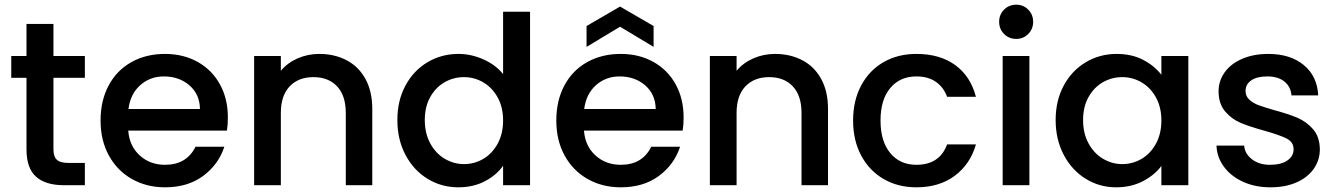

<svg xmlns="http://www.w3.org/2000/svg" viewBox="-20 -790 5698 819"><path d="M208 -458V-153Q208 -122 222.5 -108.5Q237 -95 272 -95H342V0H252Q175 0 134 -36Q93 -72 93 -153V-458H28V-551H93V-688H208V-551H342V-458Z M952 -289Q952 -258 948 -233H527Q532 -167 576 -127Q620 -87 684 -87Q776 -87 814 -164H937Q912 -88 846.5 -39.5Q781 9 684 9Q605 9 542.5 -26.5Q480 -62 444.5 -126.5Q409 -191 409 -276Q409 -361 443.5 -425.5Q478 -490 540.5 -525Q603 -560 684 -560Q762 -560 823 -526Q884 -492 918 -430.5Q952 -369 952 -289ZM833 -325Q832 -388 788 -426Q744 -464 679 -464Q620 -464 578 -426.5Q536 -389 528 -325Z M1342 -560Q1407 -560 1458.5 -533Q1510 -506 1539 -453Q1568 -400 1568 -325V0H1455V-308Q1455 -382 1418 -421.5Q1381 -461 1317 -461Q1253 -461 1215.5 -421.5Q1178 -382 1178 -308V0H1064V-551H1178V-488Q1206 -522 1249.5 -541Q1293 -560 1342 -560Z M1675 -278Q1675 -361 1709.5 -425Q1744 -489 1803.5 -524.5Q1863 -560 1936 -560Q1990 -560 2042.5 -536.5Q2095 -513 2126 -474V-740H2241V0H2126V-83Q2098 -43 2048.5 -17Q1999 9 1935 9Q1863 9 1803.5 -27.5Q1744 -64 1709.5 -129.5Q1675 -195 1675 -278ZM2126 -276Q2126 -333 2102.5 -375Q2079 -417 2041 -439Q2003 -461 1959 -461Q1915 -461 1877 -439.5Q1839 -418 1815.5 -376.5Q1792 -335 1792 -278Q1792 -221 1815.5 -178Q1839 -135 1877.5 -112.5Q1916 -90 1959 -90Q2003 -90 2041 -112Q2079 -134 2102.5 -176.5Q2126 -219 2126 -276Z M2896 -289Q2896 -258 2892 -233H2471Q2476 -167 2520 -127Q2564 -87 2628 -87Q2720 -87 2758 -164H2881Q2856 -88 2790.5 -39.5Q2725 9 2628 9Q2549 9 2486.5 -26.5Q2424 -62 2388.5 -126.5Q2353 -191 2353 -276Q2353 -361 2387.5 -425.5Q2422 -490 2484.5 -525Q2547 -560 2628 -560Q2706 -560 2767 -526Q2828 -492 2862 -430.5Q2896 -369 2896 -289ZM2777 -325Q2776 -388 2732 -426Q2688 -464 2623 -464Q2564 -464 2522 -426.5Q2480 -389 2472 -325ZM2625 -676 2482 -590V-679L2625 -762L2768 -679V-590Z M3286 -560Q3351 -560 3402.5 -533Q3454 -506 3483 -453Q3512 -400 3512 -325V0H3399V-308Q3399 -382 3362 -421.5Q3325 -461 3261 -461Q3197 -461 3159.5 -421.5Q3122 -382 3122 -308V0H3008V-551H3122V-488Q3150 -522 3193.5 -541Q3237 -560 3286 -560Z M3619 -276Q3619 -361 3653.5 -425.5Q3688 -490 3749 -525Q3810 -560 3889 -560Q3989 -560 4054.5 -512.5Q4120 -465 4143 -377H4020Q4005 -418 3972 -441Q3939 -464 3889 -464Q3819 -464 3777.5 -414.5Q3736 -365 3736 -276Q3736 -187 3777.5 -137Q3819 -87 3889 -87Q3988 -87 4020 -174H4143Q4119 -90 4053 -40.5Q3987 9 3889 9Q3810 9 3749 -26.5Q3688 -62 3653.5 -126.5Q3619 -191 3619 -276Z M4315 -624Q4284 -624 4263 -645Q4242 -666 4242 -697Q4242 -728 4263 -749Q4284 -770 4315 -770Q4345 -770 4366 -749Q4387 -728 4387 -697Q4387 -666 4366 -645Q4345 -624 4315 -624ZM4371 -551V0H4257V-551Z M4483 -278Q4483 -361 4517.5 -425Q4552 -489 4611.5 -524.5Q4671 -560 4743 -560Q4808 -560 4856.5 -534.5Q4905 -509 4934 -471V-551H5049V0H4934V-82Q4905 -43 4855 -17Q4805 9 4741 9Q4670 9 4611 -27.5Q4552 -64 4517.5 -129.5Q4483 -195 4483 -278ZM4934 -276Q4934 -333 4910.5 -375Q4887 -417 4849 -439Q4811 -461 4767 -461Q4723 -461 4685 -439.5Q4647 -418 4623.5 -376.5Q4600 -335 4600 -278Q4600 -221 4623.5 -178Q4647 -135 4685.5 -112.5Q4724 -90 4767 -90Q4811 -90 4849 -112Q4887 -134 4910.5 -176.5Q4934 -219 4934 -276Z M5399 9Q5334 9 5282.5 -14.5Q5231 -38 5201 -78.5Q5171 -119 5169 -169H5287Q5290 -134 5320.5 -110.5Q5351 -87 5397 -87Q5445 -87 5471.5 -105.5Q5498 -124 5498 -153Q5498 -184 5468.5 -199Q5439 -214 5375 -232Q5313 -249 5274 -265Q5235 -281 5206.5 -314Q5178 -347 5178 -401Q5178 -445 5204 -481.5Q5230 -518 5278.5 -539Q5327 -560 5390 -560Q5484 -560 5541.5 -512.5Q5599 -465 5603 -383H5489Q5486 -420 5459 -442Q5432 -464 5386 -464Q5341 -464 5317 -447Q5293 -430 5293 -402Q5293 -380 5309 -365Q5325 -350 5348 -341.5Q5371 -333 5416 -320Q5476 -304 5514.5 -287.5Q5553 -271 5581 -239Q5609 -207 5610 -154Q5610 -107 5584 -70Q5558 -33 5510.5 -12Q5463 9 5399 9Z"/></svg>

Font: Poppins Cyr Med
Style: Regular
Weight: 500
Designer: Ninad Kale (Devanagari), Jonny Pinhorn (Latin)
Foundry: Indian Type Foundry
Version: 4.004